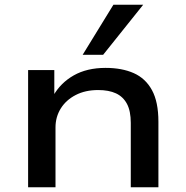

<svg xmlns="http://www.w3.org/2000/svg" viewBox="-20 -786 780 806"><path d="M98 0V-492H208V-383H203Q234 -438 289.5 -469.5Q345 -501 423 -501Q492 -501 541.5 -479Q591 -457 618 -407.5Q645 -358 645 -275V0H529V-270Q529 -320 513 -350Q497 -380 467 -394Q437 -408 392 -408Q338 -408 297.5 -387Q257 -366 235 -330.5Q213 -295 213 -251V0ZM327 -556 456 -766H581L413 -556Z"/></svg>

Font: Nunito Sans 10pt Expanded SemiBold
Style: Regular
Weight: 600
Width: 7
Designer: Vernon Adams
Foundry: Vernon Adams
Version: Version 3.101;gftools[0.9.27]